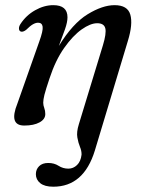

<svg xmlns="http://www.w3.org/2000/svg" viewBox="-20 -477 550 744"><path d="M347.5 106.5Q304.5 246.5 186.5 246.5Q153 246.5 136 232.8Q119 219 119 198Q119 179.5 131.5 167Q144 154.5 167 154.5Q190 154.5 207 165.5Q224 176.5 245 176.5Q264 176.5 278.5 162.5Q293 148.5 296 122.5Q296.5 108 290 92.5Q283.5 77 279.8 56Q276 35 285.5 4.5L378.5 -300.5Q393 -348 388 -367.5Q383 -387 356.5 -387Q330.5 -387 296.2 -362.8Q262 -338.5 228.5 -291Q195 -243.5 172 -173.5Q157 -129 152.2 -109.8Q147.5 -90.5 147.5 -79Q147.5 -69 151.5 -58.5Q155.5 -48 155.5 -35Q155.5 -15 133.2 -2.8Q111 9.5 74 9.5Q13 9.5 47.5 -76L132 -315.5Q147.5 -358 145.2 -373.5Q143 -389 127.5 -389Q118.5 -389 107.5 -382.8Q96.5 -376.5 81 -361Q68 -351.5 60 -355Q54 -357.5 53.5 -365.8Q53 -374 59 -383.5Q81 -417.5 116 -437.2Q151 -457 186.5 -457Q241.5 -457 241.5 -410Q241.5 -391 231.8 -363.5Q222 -336 208 -299Q261.5 -386 319.2 -421.5Q377 -457 424 -457Q474.5 -457 485 -420.2Q495.5 -383.5 475.5 -318.5Z"/></svg>

Font: Fraunces 72pt S050
Style: Italic
Weight: 400
Italic angle: -16°
Version: Version 1.000; ttfautohint (v1.8.3)